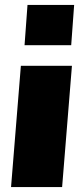

<svg xmlns="http://www.w3.org/2000/svg" viewBox="-20 -762 337 782"><path d="M65 -494H273L233 0H25ZM282 -742 270 -578H80L92 -742Z"/></svg>

Font: Nunito Sans Heavy Heavy
Style: Italic
Weight: 400
Italic angle: -4.541°
Designer: Vernon Adams
Foundry: Vernon Adams
Version: Version 2.002